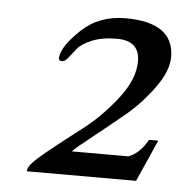

<svg xmlns="http://www.w3.org/2000/svg" viewBox="-38 -697 437 453"><g transform="rotate(5 181.0 -470.0)"><path d="M277 -336Q304 -346 322 -379H344L300 -280H41L42 -285Q44 -297 81.5 -327.5Q119 -358 163 -391.5Q207 -425 243.5 -472Q280 -519 280 -561Q280 -610 226 -610Q191 -610 167 -600Q143 -590 133.5 -578Q124 -566 116 -556Q108 -546 102 -546Q91 -546 94 -557Q98 -583 139 -621.5Q180 -660 242 -660Q357 -660 357 -578Q357 -545 327.5 -504.5Q298 -464 262.5 -434.5Q227 -405 189 -375Q151 -345 143 -336Z"/></g></svg>

Font: Judson
Style: Italic
Weight: 400
Italic angle: -9.5°
Version: Version 20110429